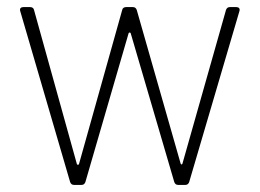

<svg xmlns="http://www.w3.org/2000/svg" viewBox="-20 -522 734 542"><path d="M189 0H210C216 0 219 -3 221 -8L343 -428C344 -431 348 -431 349 -428L472 -8C474 -3 477 0 483 0H503C509 0 512 -3 514 -8L656 -491C658 -498 654 -502 647 -502H629C623 -502 620 -499 618 -494L495 -60C494 -57 491 -57 490 -60L366 -494C364 -499 361 -502 355 -502H336C330 -502 326 -499 325 -494L203 -59C202 -56 198 -56 197 -59L76 -494C75 -499 71 -502 65 -502H46C39 -502 35 -498 37 -491L178 -8C180 -3 183 0 189 0Z"/></svg>

Font: Barlow ExtraLight
Style: Regular
Weight: 275
Designer: Jeremy Tribby
Foundry: Tribby Type
Version: Version 1.422;hotconv 1.0.109;makeotfexe 2.5.65596